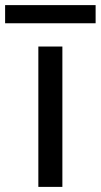

<svg xmlns="http://www.w3.org/2000/svg" viewBox="-73 -731 394 751"><path d="M77 -549V0H171V-549ZM-53 -640H301V-711H-53Z"/></svg>

Font: Malmofest
Style: Regular
Weight: 400
Designer: Jonny Pinhorn (Poppins), Kolossal
Version: Version 1.004;Glyphs 3.1.2 (3151)